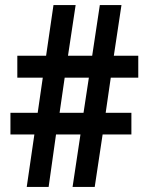

<svg xmlns="http://www.w3.org/2000/svg" viewBox="-20 -734 580 754"><path d="M415 -429 395 -291H496V-206H383L352 0H265L296 -206H200L171 0H85L115 -206H21V-291H128L148 -429H48V-515H161L190 -714H277L247 -515H342L372 -714H457L427 -515H523V-429ZM214 -291H308L329 -429H234Z"/></svg>

Font: Noto Sans Khmer UI Condensed SemiBold
Style: Regular
Weight: 600
Width: 3
Designer: Danh Hong and the Monotype Design Team
Foundry: Monotype Imaging Inc.
Version: Version 2.002; ttfautohint (v1.8.4.7-5d5b)